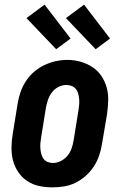

<svg xmlns="http://www.w3.org/2000/svg" viewBox="-20 -799 540 827"><path d="M205 8Q176 8 148 2Q120 -4 97 -19.5Q74 -35 58.5 -58Q43 -81 36 -108Q29 -135 29.5 -164.5Q30 -194 35 -223L56 -353Q60 -378 68.5 -402.5Q77 -427 91.5 -449.5Q106 -472 126.5 -489.5Q147 -507 171 -518.5Q195 -530 220 -535.5Q245 -541 271 -541Q300 -541 327.5 -533Q355 -525 378 -510Q401 -495 416.5 -472Q432 -449 439.5 -422Q447 -395 446 -365.5Q445 -336 441 -307L419 -177Q415 -152 406.5 -127.5Q398 -103 383.5 -81Q369 -59 348.5 -41Q328 -23 304.5 -11.5Q281 0 255.5 4Q230 8 205 8ZM208 -97Q225 -97 242 -105.5Q259 -114 270.5 -128Q282 -142 288 -159Q294 -176 297 -194L318 -324Q320 -336 321 -348Q322 -360 321 -372Q320 -384 317 -395.5Q314 -407 307 -415.5Q300 -424 289 -428.5Q278 -433 266 -433Q248 -433 231.5 -424.5Q215 -416 204 -401.5Q193 -387 187 -370Q181 -353 178 -336L157 -206Q155 -194 154 -182Q153 -170 154 -158.5Q155 -147 158 -135.5Q161 -124 167.5 -115Q174 -106 185 -101.5Q196 -97 208 -97ZM392 -587 264 -721 342 -779 454 -633ZM222 -587 94 -721 172 -779 284 -633Z"/></svg>

Font: Iosevka Slab Extrabold Oblique
Style: Regular
Weight: 800
Italic angle: -9°
Monospace: yes
Designer: Belleve Invis
Foundry: Belleve Invis
Version: Version 11.1.1; ttfautohint (v1.8.3)